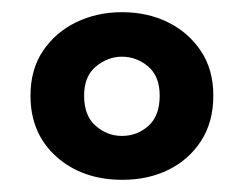

<svg xmlns="http://www.w3.org/2000/svg" viewBox="-20 -721 400 315"><path d="M330 -564Q330 -521 310 -490Q290 -459 256.5 -442.5Q223 -426 181 -426Q115 -426 72.5 -464Q30 -502 30 -564Q30 -607 50.5 -637.5Q71 -668 105 -684.5Q139 -701 180 -701Q222 -701 255.5 -684.5Q289 -668 309.5 -637.5Q330 -607 330 -564ZM180 -628Q157 -628 137.5 -612Q118 -596 118 -564Q118 -531 137 -514.5Q156 -498 180 -498Q205 -498 223.5 -514.5Q242 -531 242 -564Q242 -596 223 -612Q204 -628 180 -628Z"/></svg>

Font: BalooTamma2SemiBold
Style: Regular
Weight: 600
Designer: Divya Kowshik, Shuchita Grover and Ek Type
Foundry: Ek Type
Version: Version 1.700